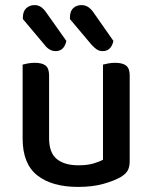

<svg xmlns="http://www.w3.org/2000/svg" viewBox="-20 -721 599 755"><path d="M69 -467Q76 -469 89 -471.5Q102 -474 117 -474Q146 -474 159.5 -463Q173 -452 173 -425V-178Q173 -120 203.5 -95.5Q234 -71 288 -71Q323 -71 347 -78Q371 -85 385 -93V-467Q393 -469 405.5 -471.5Q418 -474 433 -474Q462 -474 476 -463Q490 -452 490 -425V-88Q490 -66 483 -52Q476 -38 455 -25Q429 -10 386.5 2Q344 14 287 14Q184 14 126.5 -31.5Q69 -77 69 -176ZM70 -646V-652Q70 -677 83.5 -689Q97 -701 116 -701Q130 -701 141 -693.5Q152 -686 161 -673L241 -560Q232 -520 199 -520Q185 -520 174 -527Q163 -534 155 -545ZM255 -646V-652Q255 -677 268 -689Q281 -701 300 -701Q315 -701 326.5 -693.5Q338 -686 347 -673L426 -560Q417 -520 384 -520Q370 -520 360 -527Q350 -534 340 -545Z"/></svg>

Font: Baloo Bhaina 2 Medium
Style: Regular
Weight: 500
Designer: Yesha Goshar, Manish Minz, Shuchita Grover and Ek Type
Foundry: Ek Type
Version: Version 1.640;hotconv 1.0.111;makeotfexe 2.5.65597; ttfautoh